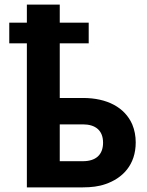

<svg xmlns="http://www.w3.org/2000/svg" viewBox="-20 -809 635 829"><path d="M20 -622H96V0H338C374 0 407 -4 435 -14C509 -39 566 -97 566 -194C566 -222 561 -248 551 -272C519 -345 443 -386 338 -386H238V-622H363V-711H238V-789H96V-711H20ZM238 -113V-272H338C392 -272 425 -246 425 -193C425 -140 393 -113 338 -113Z"/></svg>

Font: Asimov Pro
Style: Bd
Weight: 700
Designer: Google
Version: Version 2.000980; 2014